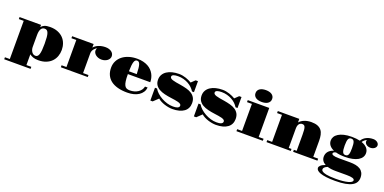

<svg xmlns="http://www.w3.org/2000/svg" viewBox="-9 -1871 6310 3156"><g transform="rotate(20 3145.5 -293.0)"><path d="M125 159.7V-508.3H39.6V-543.5H415.5V-504.4Q435.5 -531.2 471.9 -546.6Q508.3 -562 568.4 -562Q647 -562 705.1 -538.3Q763.2 -514.6 801.3 -474.9Q839.4 -435.1 858.2 -382.3Q877 -329.6 877 -271.5Q877 -213.4 858.2 -160.9Q839.4 -108.4 801.3 -68.4Q763.2 -28.3 705.1 -4.9Q647 18.6 568.4 18.6Q514.2 18.6 477.3 5.1Q440.4 -8.3 415.5 -28.8V159.7H501V194.8H39.6V159.7ZM410.6 -153.3Q410.6 -134.3 416.3 -113.3Q421.9 -92.3 433.1 -74.7Q444.3 -57.1 461.2 -45.7Q478 -34.2 501 -34.2Q521.5 -34.2 536.1 -46.6Q550.8 -59.1 559.8 -87.2Q568.8 -115.2 573 -160.6Q577.1 -206.1 577.1 -271.5Q577.1 -338.4 573 -383.3Q568.8 -428.2 559.1 -455.6Q549.3 -482.9 533.7 -494.4Q518.1 -505.9 494.6 -505.9Q476.1 -505.9 460.7 -498.3Q445.3 -490.7 434.3 -473.9Q423.3 -457 417 -430.7Q410.6 -404.3 410.6 -366.2Z M959.5 -35.2H1044.9V-508.3H959.5V-543.5H1335.4V-481Q1351.1 -500 1372.6 -514.9Q1394 -529.8 1420.2 -540.3Q1446.3 -550.8 1476.3 -556.4Q1506.3 -562 1538.6 -562Q1572.3 -562 1599.1 -553.7Q1626 -545.4 1645 -531Q1664.1 -516.6 1674.1 -496.8Q1684.1 -477.1 1684.1 -454.1Q1684.1 -432.1 1673.1 -412.6Q1662.1 -393.1 1642.8 -378.4Q1623.5 -363.8 1597.7 -355.2Q1571.8 -346.7 1542.5 -346.7Q1513.2 -346.7 1487.3 -355.2Q1461.4 -363.8 1442.1 -378.4Q1422.9 -393.1 1411.6 -412.6Q1400.4 -432.1 1400.4 -454.1Q1400.4 -465.3 1403.6 -476.3Q1406.7 -487.3 1412.1 -497.1Q1401.9 -492.2 1388.4 -482.2Q1375 -472.2 1363.3 -457.5Q1351.6 -442.9 1343.5 -423.6Q1335.4 -404.3 1335.4 -381.8V-35.2H1430.2V0H959.5Z M1737.3 -276.9Q1737.3 -342.3 1764.2 -395Q1791 -447.8 1838.6 -484.9Q1886.2 -522 1951.4 -542Q2016.6 -562 2092.8 -562Q2151.4 -562 2199 -550.3Q2246.6 -538.6 2283.4 -518.3Q2320.3 -498 2346.9 -470.2Q2373.5 -442.4 2390.9 -410.2Q2408.2 -377.9 2416.5 -342.5Q2424.8 -307.1 2424.8 -271.5H2033.2Q2033.2 -196.8 2039.8 -149.9Q2046.4 -103 2060.8 -76.4Q2075.2 -49.8 2097.9 -40Q2120.6 -30.3 2152.8 -30.3Q2193.8 -30.3 2230 -40.5Q2266.1 -50.8 2294.7 -69.6Q2323.2 -88.4 2342.3 -115Q2361.3 -141.6 2368.2 -174.8H2414.1Q2409.2 -129.4 2386.2 -93.5Q2363.3 -57.6 2325.4 -32.7Q2287.6 -7.8 2236.6 5.4Q2185.5 18.6 2125 18.6Q2029.8 18.6 1957.3 -1.2Q1884.8 -21 1835.9 -58.8Q1787.1 -96.7 1762.2 -151.6Q1737.3 -206.5 1737.3 -276.9ZM2170.4 -320.8Q2168.9 -381.8 2164.6 -422.4Q2160.2 -462.9 2151.9 -487.3Q2143.6 -511.7 2131.3 -521.7Q2119.1 -531.7 2102.1 -531.7Q2085 -531.7 2072.5 -521.7Q2060.1 -511.7 2051.8 -487.3Q2043.5 -462.9 2039.1 -422.4Q2034.7 -381.8 2033.7 -320.8Z M2528.8 -212.9H2564.9Q2585.9 -175.8 2623 -141.8Q2660.2 -107.9 2706.8 -81.8Q2753.4 -55.7 2805.7 -40Q2857.9 -24.4 2909.7 -24.4Q2931.2 -24.4 2951.2 -26.6Q2971.2 -28.8 2986.3 -34.9Q3001.5 -41 3010.5 -51.3Q3019.5 -61.5 3019.5 -77.6Q3019.5 -94.2 3004.6 -105.2Q2989.7 -116.2 2964.4 -123.5Q2939 -130.9 2906 -135.7Q2873 -140.6 2837.4 -145.5Q2772.9 -153.8 2716.8 -167.5Q2660.6 -181.2 2619.1 -205.1Q2577.6 -229 2554 -265.6Q2530.3 -302.2 2530.3 -356.4Q2530.3 -406.2 2552.5 -444.6Q2574.7 -482.9 2614.3 -509Q2653.8 -535.2 2708 -548.6Q2762.2 -562 2826.2 -562Q2856.4 -562 2887.5 -556.2Q2918.5 -550.3 2947.5 -540.8Q2976.6 -531.2 3002.7 -518.8Q3028.8 -506.3 3049.8 -493.7L3115.2 -556.2H3155.8V-363.8H3121.1Q3101.1 -397.5 3070.6 -426.3Q3040 -455.1 3001.5 -476.1Q2962.9 -497.1 2918 -509Q2873 -521 2824.2 -521Q2800.3 -521 2780.3 -518.6Q2760.3 -516.1 2745.6 -510.7Q2731 -505.4 2722.9 -496.6Q2714.8 -487.8 2714.8 -475.6Q2714.8 -459 2727.1 -448.2Q2739.3 -437.5 2763.4 -429.4Q2787.6 -421.4 2823.2 -415Q2858.9 -408.7 2906.2 -401.4Q2966.3 -391.6 3018.1 -377.4Q3069.8 -363.3 3107.7 -338.9Q3145.5 -314.5 3167.2 -276.9Q3189 -239.3 3189 -182.1Q3189 -135.7 3171.1 -98.4Q3153.3 -61 3118.4 -35.2Q3083.5 -9.3 3032.2 4.6Q2981 18.6 2914.6 18.6Q2883.3 18.6 2847.2 12.5Q2811 6.3 2775.6 -5.1Q2740.2 -16.6 2708.5 -33Q2676.8 -49.3 2654.8 -69.8L2569.3 11.2H2528.8Z M3290.5 -212.9H3326.7Q3347.7 -175.8 3384.8 -141.8Q3421.9 -107.9 3468.5 -81.8Q3515.1 -55.7 3567.4 -40Q3619.6 -24.4 3671.4 -24.4Q3692.9 -24.4 3712.9 -26.6Q3732.9 -28.8 3748 -34.9Q3763.2 -41 3772.2 -51.3Q3781.2 -61.5 3781.2 -77.6Q3781.2 -94.2 3766.4 -105.2Q3751.5 -116.2 3726.1 -123.5Q3700.7 -130.9 3667.7 -135.7Q3634.8 -140.6 3599.1 -145.5Q3534.7 -153.8 3478.5 -167.5Q3422.4 -181.2 3380.9 -205.1Q3339.4 -229 3315.7 -265.6Q3292 -302.2 3292 -356.4Q3292 -406.2 3314.2 -444.6Q3336.4 -482.9 3376 -509Q3415.5 -535.2 3469.7 -548.6Q3523.9 -562 3587.9 -562Q3618.2 -562 3649.2 -556.2Q3680.2 -550.3 3709.2 -540.8Q3738.3 -531.2 3764.4 -518.8Q3790.5 -506.3 3811.5 -493.7L3877 -556.2H3917.5V-363.8H3882.8Q3862.8 -397.5 3832.3 -426.3Q3801.8 -455.1 3763.2 -476.1Q3724.6 -497.1 3679.7 -509Q3634.8 -521 3585.9 -521Q3562 -521 3542 -518.6Q3522 -516.1 3507.3 -510.7Q3492.7 -505.4 3484.6 -496.6Q3476.6 -487.8 3476.6 -475.6Q3476.6 -459 3488.8 -448.2Q3501 -437.5 3525.1 -429.4Q3549.3 -421.4 3585 -415Q3620.6 -408.7 3668 -401.4Q3728 -391.6 3779.8 -377.4Q3831.5 -363.3 3869.4 -338.9Q3907.2 -314.5 3929 -276.9Q3950.7 -239.3 3950.7 -182.1Q3950.7 -135.7 3932.9 -98.4Q3915 -61 3880.1 -35.2Q3845.2 -9.3 3793.9 4.6Q3742.7 18.6 3676.3 18.6Q3645 18.6 3608.9 12.5Q3572.8 6.3 3537.4 -5.1Q3502 -16.6 3470.2 -33Q3438.5 -49.3 3416.5 -69.8L3331.1 11.2H3290.5Z M4256.8 -592.8Q4228.5 -592.8 4202.1 -598.4Q4175.8 -604 4155.8 -616.5Q4135.7 -628.9 4123.5 -648.4Q4111.3 -668 4111.3 -696.3Q4111.3 -724.6 4123.5 -744.4Q4135.7 -764.2 4155.8 -776.6Q4175.8 -789.1 4202.1 -794.7Q4228.5 -800.3 4256.8 -800.3Q4284.7 -800.3 4311 -794.7Q4337.4 -789.1 4357.4 -776.6Q4377.4 -764.2 4389.6 -744.6Q4401.9 -725.1 4401.9 -696.8Q4401.9 -668.5 4389.6 -648.7Q4377.4 -628.9 4357.4 -616.5Q4337.4 -604 4311 -598.4Q4284.7 -592.8 4256.8 -592.8ZM4031.2 -35.2H4116.7V-508.3H4031.2V-543.5H4407.2V-35.2H4492.7V0H4031.2Z M4557.1 -35.2H4642.6V-508.3H4557.1V-543.5H4933.1V-481Q4948.7 -500 4970.9 -515.1Q4993.2 -530.3 5020 -540.8Q5046.9 -551.3 5077.4 -556.6Q5107.9 -562 5140.1 -562Q5206.5 -562 5249.8 -544.7Q5293 -527.3 5317.9 -495.4Q5342.8 -463.4 5352.5 -417.7Q5362.3 -372.1 5362.3 -315.9V-35.2H5447.8V0H5022.9V-35.2H5071.8V-315.9Q5071.8 -366.2 5068.8 -398.2Q5065.9 -430.2 5058.6 -448.5Q5051.3 -466.8 5039.1 -473.9Q5026.9 -481 5008.3 -481Q4989.7 -481 4975.6 -473.1Q4961.4 -465.3 4951.9 -451.2Q4942.4 -437 4937.7 -417.5Q4933.1 -397.9 4933.1 -375V-35.2H4981.4V0H4557.1Z M5495.6 108.9Q5495.6 85.4 5519.8 63Q5543.9 40.5 5599.6 21Q5522.5 -20 5522.5 -99.6Q5522.5 -123 5529.8 -145.3Q5537.1 -167.5 5552.5 -187Q5567.9 -206.5 5591.6 -221.7Q5615.2 -236.8 5647.5 -246.1Q5594.2 -269 5566.9 -304.9Q5539.6 -340.8 5539.6 -387.2Q5539.6 -421.9 5558.3 -453.6Q5577.1 -485.4 5615.2 -509.5Q5653.3 -533.7 5711.4 -547.9Q5769.5 -562 5848.1 -562Q5889.2 -562 5924.6 -558.1Q5960 -554.2 5990.7 -546.9Q6006.3 -573.7 6028.3 -592.8Q6050.3 -611.8 6076.4 -624Q6102.5 -636.2 6131.8 -642.1Q6161.1 -647.9 6191.4 -647.9Q6212.4 -647.9 6230.5 -641.8Q6248.5 -635.7 6262 -625.5Q6275.4 -615.2 6283.2 -601.6Q6291 -587.9 6291 -572.3Q6291 -556.6 6283.2 -543Q6275.4 -529.3 6262 -519Q6248.5 -508.8 6230.5 -502.7Q6212.4 -496.6 6191.4 -496.6Q6170.9 -496.6 6152.6 -502.7Q6134.3 -508.8 6120.6 -519Q6106.9 -529.3 6099.1 -543Q6091.3 -556.6 6091.3 -572.3Q6091.3 -585 6097.2 -597.7Q6076.2 -588.9 6057.4 -573.7Q6038.6 -558.6 6025.4 -536.6Q6089.8 -514.6 6123.3 -476.3Q6156.7 -438 6156.7 -387.2Q6156.7 -347.7 6136.2 -315.4Q6115.7 -283.2 6076.4 -260.3Q6037.1 -237.3 5979.5 -224.9Q5921.9 -212.4 5848.1 -212.4Q5755.4 -212.4 5689.5 -231.4Q5661.6 -226.1 5650.6 -216.3Q5639.6 -206.5 5639.6 -196.3Q5639.6 -189.5 5644.5 -182.6Q5649.4 -175.8 5663.3 -170.4Q5677.2 -165 5701.7 -161.4Q5726.1 -157.7 5765.6 -157.7H5961.9Q6015.6 -157.7 6061 -148.7Q6106.4 -139.6 6139.4 -118.9Q6172.4 -98.1 6190.9 -63.5Q6209.5 -28.8 6209.5 22.5Q6209.5 66.4 6189.7 101.8Q6169.9 137.2 6125.2 162.1Q6080.6 187 6008.3 200.2Q5936 213.4 5831.5 213.4Q5740.7 213.4 5677 205.1Q5613.3 196.8 5573 182.6Q5532.7 168.5 5514.2 149.4Q5495.6 130.4 5495.6 108.9ZM5848.1 -242.7Q5866.7 -242.7 5879.2 -250.7Q5891.6 -258.8 5898.9 -276.1Q5906.2 -293.5 5909.2 -320.8Q5912.1 -348.1 5912.1 -387.2Q5912.1 -426.3 5909.2 -453.6Q5906.2 -481 5898.9 -498.3Q5891.6 -515.6 5879.2 -523.7Q5866.7 -531.7 5848.1 -531.7Q5829.6 -531.7 5817.1 -523.7Q5804.7 -515.6 5797.4 -498.3Q5790 -481 5786.9 -453.6Q5783.7 -426.3 5783.7 -387.2Q5783.7 -348.1 5786.9 -320.8Q5790 -293.5 5797.4 -276.1Q5804.7 -258.8 5817.1 -250.7Q5829.6 -242.7 5848.1 -242.7ZM5573.7 104Q5573.7 111.3 5576.9 119.6Q5580.1 127.9 5589.6 136.2Q5599.1 144.5 5616.5 151.9Q5633.8 159.2 5662.6 165Q5691.4 170.9 5732.9 174.3Q5774.4 177.7 5832 177.7Q5900.9 177.7 5954.1 171.9Q6007.3 166 6043.7 156Q6080.1 146 6098.9 132.1Q6117.7 118.2 6117.7 102.1Q6117.7 78.6 6083 68.1Q6048.3 57.6 5982.9 57.6H5789.1Q5745.1 57.6 5708.5 52.7Q5671.9 47.9 5641.6 38.6Q5604 54.2 5588.9 70.6Q5573.7 86.9 5573.7 104Z"/></g></svg>

Font: GravitasOne
Style: Regular
Weight: 400
Designer: Riccardo De Franceschi
Foundry: Sorkin Type Co.
Version: Version 1.001